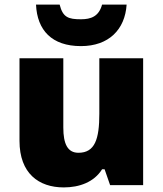

<svg xmlns="http://www.w3.org/2000/svg" viewBox="-20 -807 710 837"><path d="M532 -787H425C411 -735 376 -723 333 -723C278 -723 254 -731 240 -787H137C142 -675 206 -606 333 -606C454 -606 525 -678 532 -787ZM604 -553H413V-311C413 -201 394 -141 322 -141C275 -141 256 -179 256 -251V-553H65V-193C65 -51 149 10 258 10C326 10 390 -13 425 -69H436L460 0H604Z"/></svg>

Font: Noto Sans Canadian Aboriginal Black
Style: Regular
Weight: 900
Designer: Monotype Design Team, Typotheque's Kevin King
Foundry: Monotype Imaging Inc.
Version: Version 2.004